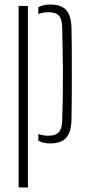

<svg xmlns="http://www.w3.org/2000/svg" viewBox="-20 -626 386 846"><path d="M62 200V-600H103V200ZM149 -35.5Q158.5 -32 169.5 -30Q180.5 -28 193 -28Q224.5 -28 239 -43.5Q253.5 -59 254 -95Q256.5 -172.5 257 -226.2Q257.5 -280 257.2 -322.5Q257 -365 256 -407.8Q255 -450.5 254 -505Q253.5 -541 240 -556.5Q226.5 -572 194 -572Q167 -572 149 -564V-594Q159 -600 172 -603Q185 -606 202 -606Q249.5 -606 271.5 -582Q293.5 -558 295 -503Q296 -469.5 296.2 -415.5Q296.5 -361.5 296.5 -301.5Q296.5 -241.5 296.2 -187Q296 -132.5 295 -97Q293.5 -42.5 271 -18.2Q248.5 6 201 6Q169.5 6 149 -6.5Z"/></svg>

Font: Big Shoulders Stencil Text Thin Thin
Style: Regular
Weight: 250
Version: Version 2.001